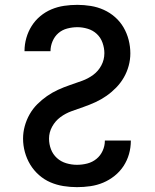

<svg xmlns="http://www.w3.org/2000/svg" viewBox="-20 -763 640 791"><path d="M297 8Q269 8 241 3.5Q213 -1 187.5 -12Q162 -23 140.5 -42Q119 -61 104.5 -85Q90 -109 82.5 -136.5Q75 -164 75 -192Q75 -218 82 -243.5Q89 -269 102 -292Q115 -315 133.5 -333.5Q152 -352 173.5 -367Q195 -382 219 -393Q243 -404 268 -412.5Q293 -421 318 -430Q343 -439 364 -454.5Q385 -470 397.5 -493.5Q410 -517 410 -544Q410 -565 402.5 -586.5Q395 -608 379 -623Q363 -638 341.5 -644.5Q320 -651 299 -651Q278 -651 257 -645.5Q236 -640 220.5 -626.5Q205 -613 196.5 -593Q188 -573 188 -552Q188 -552 188 -552Q188 -552 188 -552H81Q81 -552 81 -552.5Q81 -553 81 -553Q81 -580 88.5 -606.5Q96 -633 110.5 -656Q125 -679 146 -696.5Q167 -714 192 -724.5Q217 -735 244 -739Q271 -743 299 -743Q326 -743 354 -738.5Q382 -734 407.5 -722.5Q433 -711 454 -692.5Q475 -674 489 -650Q503 -626 510 -598.5Q517 -571 517 -543Q517 -517 510 -491.5Q503 -466 490 -443.5Q477 -421 458.5 -402Q440 -383 418.5 -368Q397 -353 373 -342Q349 -331 324.5 -322.5Q300 -314 275 -305Q250 -296 229 -280.5Q208 -265 195 -241.5Q182 -218 182 -192Q182 -169 190 -148Q198 -127 214.5 -112Q231 -97 253 -90.5Q275 -84 297 -84Q319 -84 340 -89.5Q361 -95 377.5 -108.5Q394 -122 403 -142Q412 -162 412 -183Q412 -184 412 -184Q412 -184 412 -184H519Q519 -184 519 -183.5Q519 -183 519 -183Q519 -155 511.5 -128.5Q504 -102 489 -79Q474 -56 452 -38.5Q430 -21 405 -10.5Q380 0 352.5 4Q325 8 297 8Z"/></svg>

Font: Iosevka Curly SmBdEx
Style: Regular
Weight: 600
Width: 7
Monospace: yes
Designer: Belleve Invis
Foundry: Belleve Invis
Version: Version 11.1.0; ttfautohint (v1.8.3)